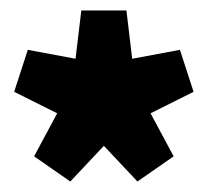

<svg xmlns="http://www.w3.org/2000/svg" viewBox="-20 -759 396 366"><path d="M114 -413 45 -461 89 -543 7 -584 33 -664 124 -647 135 -739H221L232 -647L323 -664L349 -584L267 -543L311 -461L242 -413L178 -481Z"/></svg>

Font: Georama Condensed Black
Style: Regular
Weight: 900
Width: 3
Designer: Jean-Baptiste Levee
Foundry: Production Type
Version: Version 1.000